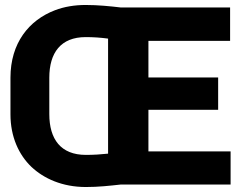

<svg xmlns="http://www.w3.org/2000/svg" viewBox="-20 -741 967 771"><path d="M22 -282C22 -191 56 -119 106 -71C156 -24 230 10 325 10C375 10 420 5 465 0H906V-133H576V-300H856V-430H576V-577H904V-711H465C423 -716 373 -721 324 -721C279 -721 238 -714 201 -700C96 -660 22 -568 22 -429ZM178 -283V-429C178 -529 224 -592 324 -592C355 -592 384 -590 414 -586V-124C387 -121 355 -119 325 -119C224 -119 178 -182 178 -283Z"/></svg>

Font: Asimov Pro
Style: Blk
Weight: 900
Designer: Google
Version: Version 2.000980; 2014